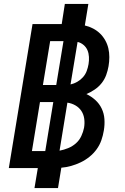

<svg xmlns="http://www.w3.org/2000/svg" viewBox="-20 -858 640 980"><path d="M156 102 173 0H25L146 -735H295L311 -838H431L413 -728Q435 -723 455 -712.5Q475 -702 490.5 -687Q506 -672 517 -652.5Q528 -633 533 -611.5Q538 -590 538 -566.5Q538 -543 534 -520Q530 -497 522 -475Q514 -453 499 -434Q484 -415 463.5 -401Q443 -387 421 -378Q446 -366 466.5 -347.5Q487 -329 499 -304Q511 -279 513 -250Q515 -221 510 -192Q506 -167 497.5 -142.5Q489 -118 473.5 -96.5Q458 -75 437 -58Q416 -41 392 -29.5Q368 -18 343 -11Q318 -4 293 -2L276 102ZM199 -424H267L304 -648H236ZM340 -427Q358 -431 374.5 -440.5Q391 -450 403.5 -464Q416 -478 422.5 -495.5Q429 -513 432 -531Q435 -549 434 -567.5Q433 -586 426.5 -601.5Q420 -617 406.5 -628.5Q393 -640 376 -644ZM143 -87H211L252 -337H184ZM284 -89Q306 -93 328 -102Q350 -111 367.5 -126.5Q385 -142 395 -163.5Q405 -185 409 -206Q413 -229 410 -251.5Q407 -274 395.5 -291.5Q384 -309 365 -320Q346 -331 324 -334Z"/></svg>

Font: Iosevka Curly Extended
Style: Bold Italic
Weight: 700
Width: 7
Italic angle: -9°
Monospace: yes
Designer: Belleve Invis
Foundry: Belleve Invis
Version: Version 11.1.0; ttfautohint (v1.8.3)